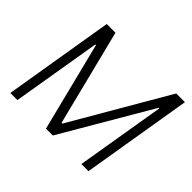

<svg xmlns="http://www.w3.org/2000/svg" viewBox="-156 -960 1194 1194"><g transform="rotate(45 440.5 -363.5)"><path d="M171.9 -727.3H248.6L407.7 -93.8H414.4L782.7 -727.3H859.4L738.6 0H676.1L774.1 -587H768.5L425.1 0H364.7L217.3 -587H211.6L113.6 0H51.1Z"/></g></svg>

Font: Inter UI Light
Style: Italic
Weight: 300
Italic angle: 9.39999°
Designer: Rasmus Andersson
Foundry: rsms
Version: 3.2;8d6f07862